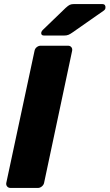

<svg xmlns="http://www.w3.org/2000/svg" viewBox="-20 -925 539 945"><path d="M32 0Q21 0 15 -7.5Q9 -15 11 -25L150 -675Q152 -686 161 -693Q170 -700 180 -700H315Q325 -700 331 -693Q337 -686 335 -675L197 -25Q195 -15 186 -7.5Q177 0 167 0ZM197 -750Q181 -750 183 -765Q185 -773 191 -778L303 -886Q316 -898 324 -901.5Q332 -905 344 -905H484Q492 -905 496 -900Q500 -895 499 -887Q499 -879 491 -873L335 -764Q325 -757 316.5 -753.5Q308 -750 294 -750Z"/></svg>

Font: Rubik Light
Style: Bold Italic
Weight: 700
Italic angle: -12°
Version: Version 2.104